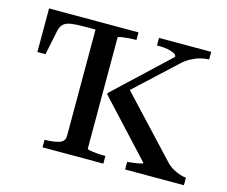

<svg xmlns="http://www.w3.org/2000/svg" viewBox="-79 -625 866 732"><g transform="rotate(15 353.5 -259.0)"><path d="M222 -66V-518H383V-488Q365 -488 348.5 -486.5Q332 -485 321.5 -483Q311 -481 311 -478V-40Q311 -37 321.5 -35Q332 -33 348.5 -31.5Q365 -30 383 -30V0H143V-30H144Q177 -30 199.5 -37Q222 -44 222 -66ZM701 0H469V-30Q469 -30 484 -31.5Q499 -33 514.5 -36Q530 -39 530 -42L329 -259V-264L542 -464Q542 -472 532 -477Q522 -482 507.5 -485Q493 -488 477 -488H464V-518H670V-488H669Q657 -488 639.5 -484Q622 -480 602.5 -470Q583 -460 565 -443L384 -275L395 -311L624 -66Q636 -54 651 -46Q666 -38 679.5 -34Q693 -30 700 -30H701ZM268 -486H179Q146 -486 126 -483Q106 -480 96 -470.5Q86 -461 82 -443L62 -346H30V-518H268Z"/></g></svg>

Font: Roboto Serif 144pt
Style: Regular
Weight: 400
Version: Version 1.008